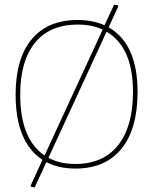

<svg xmlns="http://www.w3.org/2000/svg" viewBox="-20 -729 667 836"><path d="M318 -642Q384 -642 435 -619L477 -709L493 -706L495 -701L453 -610Q579 -538 579 -329Q579 -168 509 -81.5Q439 5 308 5Q236 5 182 -23L131 87L115 84L113 80L165 -33Q48 -110 48 -317Q48 -474 118 -558Q188 -642 318 -642ZM318 -622Q197 -622 132.5 -543Q68 -464 68 -317Q68 -124 174 -52L427 -600Q382 -622 318 -622ZM559 -329Q559 -524 444 -591L191 -42Q240 -15 308 -15Q429 -15 494 -96.5Q559 -178 559 -329Z"/></svg>

Font: Alegreya Sans Thin
Style: Regular
Weight: 100
Designer: Juan Pablo del Peral
Foundry: Huerta Tipografica
Version: Version 2.007